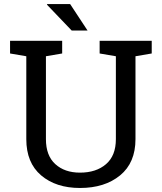

<svg xmlns="http://www.w3.org/2000/svg" viewBox="-20 -911 792 941"><path d="M29.3 0ZM284.7 -710.9V-648.9L205.1 -635.3V-229Q205.1 -148.4 251 -106.7Q296.9 -64.9 372.1 -64.9Q451.2 -64.9 499.5 -106.4Q547.9 -147.9 547.9 -229V-635.3L468.3 -648.9V-710.9H644H723.6V-648.9L644 -635.3V-229Q644 -113.3 568.6 -51.5Q493.2 10.3 372.1 10.3Q254.4 10.3 181.6 -51.5Q108.9 -113.3 108.9 -229V-635.3L29.3 -648.9V-710.9H108.9ZM409.2 -761.2H331.5L210 -888.2L211.4 -891.1H323.7Z"/></svg>

Font: TypoPRO Roboto Slab
Style: Regular
Weight: 400
Designer: Google
Version: Version 1.100263; 2013; ttfautohint (v0.94.20-1c74) -l 8 -r 